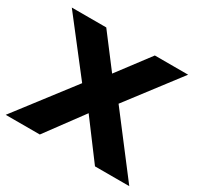

<svg xmlns="http://www.w3.org/2000/svg" viewBox="-147 -751 936 907"><g transform="rotate(30 321.0 -297.5)"><path d="M470.5 0 319 -202.5 221.5 -310 0.5 -595H188.5L321.5 -420L419 -312L657.5 0ZM-16.5 0 221.5 -310 321.5 -420 453.5 -595H635L419 -312L319 -202.5L169.5 0Z"/></g></svg>

Font: Encode Sans SC SemiExpanded
Style: Bold
Weight: 700
Width: 6
Designer: Multiple Designers
Foundry: Impallari Type
Version: Version 3.002